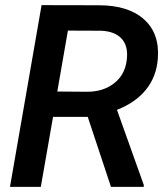

<svg xmlns="http://www.w3.org/2000/svg" viewBox="-20 -731 650 751"><path d="M323.2 -273.9H187.5L139.6 0H19L142.6 -710.9L366.7 -710.4Q482.4 -710.4 543.9 -654.8Q605.5 -599.1 597.2 -500Q591.8 -431.2 551.3 -380.6Q510.7 -330.1 437.5 -301.3L542.5 -7.3L542 0H414.1ZM204.1 -373 320.8 -372.1Q383.8 -372.1 426 -405Q468.3 -438 475.6 -494.6Q482.9 -549.8 456.1 -579.3Q429.2 -608.9 374.5 -610.8L245.6 -611.3Z"/></svg>

Font: TypoPRO Roboto
Style: Italic
Weight: 500
Italic angle: -12°
Designer: Google
Version: Version 2.136; 2016